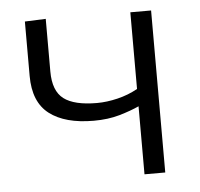

<svg xmlns="http://www.w3.org/2000/svg" viewBox="-42 -542 610 585"><g transform="rotate(-5 262.5 -249.0)"><path d="M377 0V-208Q352 -196.5 316.8 -186.2Q281.5 -176 237.5 -176Q150 -176 102.2 -212.5Q54.5 -249 54.5 -329V-495.5L118.5 -498V-337Q118.5 -277.5 150.5 -253.2Q182.5 -229 252 -229Q282 -229 315.2 -237Q348.5 -245 377 -261V-495.5H440.5V0Z"/></g></svg>

Font: Commissioner Light
Style: Regular
Weight: 300
Designer: Kostas Bartsokas
Foundry: Kostas Bartsokas
Version: Version 1.000; ttfautohint (v1.8.3)